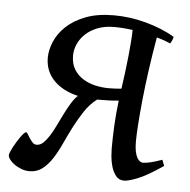

<svg xmlns="http://www.w3.org/2000/svg" viewBox="-42 -498 558 563"><g transform="rotate(5 237.5 -217.0)"><path d="M312 -244.6Q315.4 -268.1 318.6 -293.2Q321.8 -318.4 324.2 -341.8Q326.7 -365.2 328.1 -385.5Q329.6 -405.8 329.6 -418.9Q315.9 -420.9 302.2 -421.9Q288.6 -422.9 274.9 -422.9Q247.6 -422.9 226.3 -414.6Q205.1 -406.2 190.9 -392.8Q176.8 -379.4 169.4 -362.5Q162.1 -345.7 162.1 -329.1Q162.1 -305.2 172.1 -288.8Q182.1 -272.5 198.2 -262.2Q214.4 -252 234.4 -247.3Q254.4 -242.7 274.9 -242.7Q284.7 -242.7 294.2 -243.2Q303.7 -243.7 312 -244.6ZM442.9 -389.2Q422.9 -397.9 402.3 -403.3Q393.6 -353.5 387 -306.2Q380.4 -258.8 376.2 -217.8Q372.1 -176.8 369.9 -144.8Q367.7 -112.8 367.7 -94.2Q367.7 -76.7 370.1 -64.9Q372.6 -53.2 376.5 -46.4Q380.4 -39.6 385 -36.6Q389.6 -33.7 393.6 -33.7Q401.9 -33.7 415.5 -36.9Q429.2 -40 449.7 -47.4L456.5 -29.8Q410.6 1.5 383.1 12.5Q355.5 23.4 343.3 23.4Q327.6 23.4 318.8 12.2Q310.1 1 305.7 -13.9Q301.3 -28.8 300 -43.9Q298.8 -59.1 298.8 -66.4Q298.8 -98.1 300.5 -133.5Q302.2 -168.9 307.1 -209Q293.9 -207.5 278.1 -207Q262.2 -206.5 243.7 -206.5Q223.1 -190.9 208 -168.2Q192.9 -145.5 179.9 -120.4Q167 -95.2 155.5 -70.1Q144 -44.9 131.1 -24.9Q118.2 -4.9 102.1 7.6Q85.9 20 64.5 20Q51.8 20 40.3 15.6Q28.8 11.2 19.8 4.9Q10.7 -1.5 5.4 -8.8Q0 -16.1 0 -22Q0 -24.4 2.4 -30.5Q4.9 -36.6 9 -44.7Q13.2 -52.7 18.3 -61Q23.4 -69.3 28.3 -76.4Q33.2 -83.5 37.6 -88.1Q42 -92.8 44.9 -92.8Q47.4 -92.8 50.3 -87.4Q53.2 -82 57.4 -75.9Q61.5 -69.8 66.4 -64.5Q71.3 -59.1 78.1 -59.1Q88.9 -59.1 97.9 -67.6Q106.9 -76.2 115.5 -89.6Q124 -103 132.1 -119.9Q140.1 -136.7 148.7 -153.8Q157.2 -170.9 166.5 -186.5Q175.8 -202.1 186.5 -212.4Q141.6 -222.7 115.2 -249.8Q88.9 -276.9 88.9 -316.4Q88.9 -338.9 99.4 -363.8Q109.9 -388.7 131.8 -409.4Q153.8 -430.2 188.5 -443.6Q223.1 -457 271.5 -457Q294.4 -457 318.4 -453.9Q342.3 -450.7 365.7 -444.3Q389.2 -438 410.9 -429.2Q432.6 -420.4 451.2 -409.2Q450.2 -403.3 447.8 -398.2Q445.3 -393.1 442.9 -389.2Z"/></g></svg>

Font: Gentium Plus CyrE
Style: Italic
Weight: 400
Italic angle: -8°
Designer: J. Victor Gaultney, Annie Olsen, Iska Routamaa, Becca Hirsbrunner
Foundry: SIL International
Version: Version 5.000